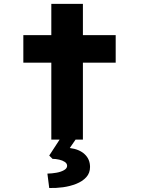

<svg xmlns="http://www.w3.org/2000/svg" viewBox="-20 -709 730 975"><path d="M240.6 0V-689.3H401V0ZM98.5 -390.6V-530.7H567.5V-390.6ZM230 245.7 220.7 172.6Q243.4 172.2 266.4 168.1Q289.4 164.1 305.1 155.1Q320.8 146.2 320.8 133.1Q320.8 121 309 113.2Q297.3 105.4 280.3 101.6Q263.3 97.7 246.7 97.7L230 80.9L298.3 -24H380.2L334.4 42.6Q382.8 48.7 410 74.2Q437.2 99.7 437.2 139Q437.2 170 417.8 191.1Q398.4 212.2 367 224.6Q335.6 237 299.8 241.9Q263.9 246.7 230 245.7Z"/></svg>

Font: Lexend Tera
Style: Regular
Weight: 400
Designer: Bonnie Shaver-Troup, Thomas Jockin
Foundry: Lexend
Version: Version 1.007